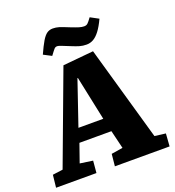

<svg xmlns="http://www.w3.org/2000/svg" viewBox="-162 -1057 1081 1184"><g transform="rotate(-20 378.5 -465.0)"><path d="M504 -713 681 -92 753 -83 747 0H388L396 -79L471 -91L442 -211H232L190 -91L274 -79L267 0H2L11 -82L78 -91L303 -694ZM258 -300H421L360 -590H357ZM482 -765Q457 -765 436.5 -771Q416 -777 387 -789Q353 -803 333.5 -810.5Q314 -818 307 -818Q295 -818 287.5 -810Q280 -802 258 -772L206 -799Q229 -850 246 -878.5Q263 -907 279.5 -918.5Q296 -930 318 -930Q339 -930 358.5 -924Q378 -918 422 -900Q455 -887 473 -881.5Q491 -876 506 -876Q520 -876 529 -884Q538 -892 556 -917L610 -888Q589 -843 568.5 -816Q548 -789 527 -777Q506 -765 482 -765Z"/></g></svg>

Font: Literata ExtraBold
Style: Italic
Weight: 800
Italic angle: -2°
Designer: Latin by Veronika Burian and Jose Scaglione. Greek by Irene Vlachou. Cyrillic by Vera Evstafieva
Foundry: TypeTogether
Version: Version 3.002